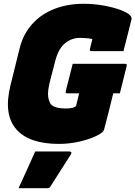

<svg xmlns="http://www.w3.org/2000/svg" viewBox="-20 -740 715 1014"><path d="M364 -403H641Q652 -403 649 -392L613 -247H578Q567 -200 554.5 -151.5Q542 -103 530 -57Q529 -53 526.5 -49Q524 -45 521 -42Q503 -27 466.5 -12.5Q430 2 384 11Q338 20 292 20Q132 20 65 -58.5Q-2 -137 35 -288L83 -482Q102 -560 150 -613Q198 -666 267.5 -693Q337 -720 422 -720Q476 -720 528.5 -710.5Q581 -701 620 -686Q659 -671 671 -654Q676 -647 674 -636Q665 -602 654 -556Q643 -510 632 -470H463Q452 -470 455 -481Q457 -491 460 -503Q463 -515 468 -534Q438 -540 402 -540Q359 -540 324 -512Q289 -484 272 -419L246 -319Q230 -259 234.5 -229Q239 -199 252 -186Q274 -167 327 -167Q371 -167 382 -181Q385 -193 389 -210.5Q393 -228 398 -247H336Q324 -247 327 -258Q336 -294 345.5 -330.5Q355 -367 364 -403ZM166 60H347Q353 60 356 64Q359 68 355 74Q326 120 302 157.5Q278 195 247 244Q245 248 241 251Q237 254 230 254H78Q102 201 122.5 156.5Q143 112 166 60Z"/></svg>

Font: Recursive Sn Lnr St Blk
Style: Italic
Weight: 900
Italic angle: -15°
Version: Version 1.079;hotconv 1.0.112;makeotfexe 2.5.65598; ttfautoh